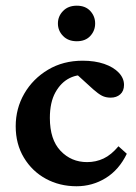

<svg xmlns="http://www.w3.org/2000/svg" viewBox="-20 -647 478 675"><path d="M249 7.8Q189.5 7.8 141.1 -18.6Q92.8 -44.9 64 -92.8Q35.2 -140.6 35.2 -203.1Q35.2 -265.6 65.4 -317.9Q95.7 -370.1 148.9 -401.9Q202.1 -433.6 270.5 -433.6Q313.5 -433.6 346.2 -422.4Q378.9 -411.1 397.5 -391.6Q416 -372.1 416 -348.6Q416 -327.1 402.8 -315.4Q389.6 -303.7 369.1 -303.7Q351.6 -303.7 338.4 -310.5Q325.2 -317.4 307.6 -333L243.2 -391.6L288.1 -380.9Q255.9 -387.7 225.1 -372.6Q194.3 -357.4 174.8 -322.3Q155.3 -287.1 155.3 -232.4Q155.3 -156.2 192.9 -116.7Q230.5 -77.1 286.1 -77.1Q317.4 -77.1 344.2 -89.8Q371.1 -102.5 396.5 -132.8L425.8 -106.4Q398.4 -49.8 351.6 -21Q304.7 7.8 249 7.8ZM250 -502Q219.7 -502 201.7 -520.5Q183.6 -539.1 183.6 -564.5Q183.6 -589.8 201.7 -608.4Q219.7 -627 250 -627Q280.3 -627 297.4 -608.4Q314.5 -589.8 314.5 -564.5Q314.5 -539.1 297.4 -520.5Q280.3 -502 250 -502Z"/></svg>

Font: Crimson Pro SemiBold
Style: Regular
Weight: 600
Designer: Jacques Le Bailly
Foundry: Baron von Fonthausen
Version: Version 1.003